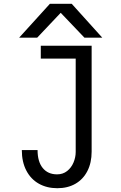

<svg xmlns="http://www.w3.org/2000/svg" viewBox="-20 -791 640 1012"><path d="M281 128Q311.5 128 333.8 110.5Q356 93 367.5 65.5Q379 38 379 10V-482H195V-550H463V8Q463 67 440.5 110.8Q418 154.5 377.2 177.8Q336.5 201 282 201Q227 201 184.8 177.2Q142.5 153.5 118.8 108Q95 62.5 95 0H178Q178 61 205.2 94.5Q232.5 128 281 128ZM243 -771H358L519 -592.5H425L300 -723.5L176 -592.5H81Z"/></svg>

Font: JuliaMono
Style: Regular
Weight: 400
Monospace: yes
Designer: cormullion
Foundry: corm
Version: Version 0.055; ttfautohint (v1.8.4)